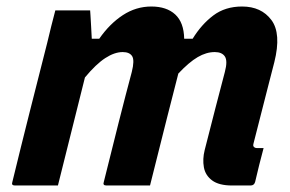

<svg xmlns="http://www.w3.org/2000/svg" viewBox="-20 -570 890 590"><path d="M150 -538H257Q257 -538 258 -523.5Q259 -509 260 -489Q261 -469 262 -451H285Q317 -497 357.5 -523.5Q398 -550 445 -550Q492 -550 518.5 -525.5Q545 -501 546 -451H572Q599 -495 635.5 -522.5Q672 -550 724 -550Q783 -550 814 -508.5Q845 -467 823 -379Q817 -355 806.5 -315Q796 -275 784 -227Q772 -179 759 -129Q757 -121 760 -119Q763 -115 770 -115H790Q783 -89 776.5 -63Q770 -37 764 -11Q761 0 750 0H693Q653 0 632 -15.5Q611 -31 606.5 -56Q602 -81 609 -109Q626 -175 642 -238Q658 -301 671 -349Q680 -383 671 -396.5Q662 -410 640 -410Q614 -410 587.5 -394.5Q561 -379 528 -344Q516 -298 494 -211Q472 -124 441 0H307Q295 0 299 -11Q322 -104 344.5 -193Q367 -282 385 -349Q394 -385 386 -397.5Q378 -410 357 -410Q332 -410 303.5 -391.5Q275 -373 241 -332Q221 -252 200 -168Q179 -84 158 0H26Q14 0 18 -11Q44 -118 71 -225Q98 -332 125 -438Q131 -464 137.5 -489.5Q144 -515 150 -538Z"/></svg>

Font: Recursive Sn Lnr St
Style: Bold Italic
Weight: 700
Italic angle: -15°
Version: Version 1.079;hotconv 1.0.112;makeotfexe 2.5.65598; ttfautoh